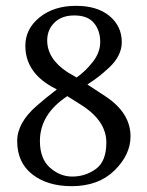

<svg xmlns="http://www.w3.org/2000/svg" viewBox="-20 -630 505 659"><path d="M235 -577Q192 -577 167 -552.5Q142 -528 142 -491Q142 -428 212 -382L243 -364Q273 -385 298.5 -417.5Q324 -450 324 -486Q324 -525 302.5 -551Q281 -577 235 -577ZM398 -485Q398 -462 387 -440Q376 -418 355 -398.5Q334 -379 318.5 -367Q303 -355 280 -340L341 -300Q428 -243 428 -162Q428 -99 373 -45Q318 9 226 9Q143 9 91 -31.5Q39 -72 39 -146Q39 -208 105 -266Q137 -294 175 -323L155 -334Q67 -385 67 -473Q67 -531 116 -570.5Q165 -610 241 -610Q314 -610 356 -575Q398 -540 398 -485ZM228 -24Q273 -24 309 -50Q345 -76 345 -141Q345 -216 257 -271L211 -300Q117 -238 117 -146Q117 -85 151.5 -54.5Q186 -24 228 -24Z"/></svg>

Font: Libertinus Sans
Style: Regular
Weight: 400
Designer: Philipp H. Poll
Foundry: Khaled Hosny
Version: Version 6.1